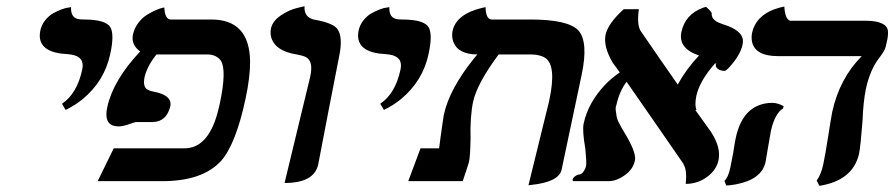

<svg xmlns="http://www.w3.org/2000/svg" viewBox="-20 -585 2888 620"><path d="M191.9 -230 180.2 -250Q229 -282.7 245.6 -360.8Q254.4 -401.4 210.4 -408.7Q204.1 -409.7 198.2 -410.2Q110.8 -414.1 108.4 -467.8Q108.4 -476.6 109.9 -484.9Q113.8 -504.4 125.7 -519.3Q137.7 -534.2 151.6 -542Q165.5 -549.8 178.7 -554.7Q191.9 -559.6 200.7 -560.5L209.5 -562Q207.5 -524.9 238.8 -522.5Q244.1 -522 251 -522Q322.3 -522 336.9 -496.1Q349.6 -472.2 335.9 -410.2Q317.4 -323.2 246.6 -264.6Q221.2 -244.1 191.9 -230Z M689.5 -249Q712.9 -358.9 692.9 -389.6Q678.7 -408.7 649.4 -409.2H485.4L484.4 -408.2V-409.2V-408.2Q454.6 -370.1 446.8 -335.9Q439.9 -303.2 458.5 -294.4Q465.8 -291 476.1 -289.1Q532.2 -278.3 530.8 -247.6Q530.3 -243.7 529.8 -241.2Q517.6 -192.4 474.1 -190.9H451.2H418.9Q415.5 -190.4 399.9 -185.1Q379.4 -177.2 363.3 -176.8Q318.4 -176.8 324.2 -226.6Q325.2 -233.4 326.7 -240.2Q345.7 -326.2 432.6 -418.9Q402.8 -440.4 409.2 -473.1Q413.6 -493.2 425.5 -509.5Q437.5 -525.9 451.7 -535.2Q465.8 -544.4 479.2 -550.5Q492.7 -556.6 502 -559.1L510.7 -561Q512.2 -522.9 531.2 -522H662.6Q785.2 -522 787.6 -387.7Q788.1 -336.9 772.9 -266.1Q741.7 -120.1 694.3 -65.9Q635.3 -0.5 505.4 0H295.4L347.2 -106H575.2Q650.9 -106 682.1 -219.2Q686 -233.9 689.5 -249Z M898.9 5.9 981.4 -335.9Q993.2 -387.7 967.3 -400.9Q957 -405.8 938 -409.2Q869.6 -419.9 856 -463.4Q852.1 -478 855 -493.2Q860.4 -517.6 887.2 -535.4Q914.1 -553.2 939 -559.1L963.4 -564.9Q960.9 -529.3 994.6 -521.5Q996.6 -521 998 -521Q1054.7 -510.7 1069.3 -491.7Q1087.9 -465.8 1075.7 -405.8Q1064 -346.7 1041 -228Q1018.6 -111.8 1007.8 -55.2Q995.6 5.9 898.9 5.9Z M1219.7 -230 1208 -250Q1256.8 -282.7 1273.4 -360.8Q1282.2 -401.4 1238.3 -408.7Q1231.9 -409.7 1226.1 -410.2Q1138.7 -414.1 1136.2 -467.8Q1136.2 -476.6 1137.7 -484.9Q1141.6 -504.4 1153.6 -519.3Q1165.5 -534.2 1179.4 -542Q1193.4 -549.8 1206.5 -554.7Q1219.7 -559.6 1228.5 -560.5L1237.3 -562Q1235.4 -524.9 1266.6 -522.5Q1272 -522 1278.8 -522Q1350.1 -522 1364.7 -496.1Q1377.4 -472.2 1363.8 -410.2Q1345.2 -323.2 1274.4 -264.6Q1249 -244.1 1219.7 -230Z M1686.5 13.2 1747.6 -235.8Q1750.5 -245.6 1753.9 -262.2Q1777.8 -374 1740.2 -398.4Q1723.6 -408.7 1695.3 -409.2H1590.3Q1521 -316.4 1507.8 -256.8Q1497.6 -208.5 1499.5 -137.2Q1498.5 -77.6 1494.1 -61Q1491.2 -51.8 1484.4 -30.3Q1477.5 -9.3 1474.1 0H1298.3L1337.9 -106H1397.9Q1398.9 -113.8 1402.8 -143.1Q1404.8 -155.8 1408.2 -181.2Q1412.1 -209.5 1413.1 -213.9Q1431.2 -297.9 1511.2 -397Q1516.1 -402.8 1521.5 -409.2Q1458.5 -409.2 1443.4 -451.2Q1438 -467.3 1441.4 -484.9Q1452.6 -538.6 1534.7 -559.1Q1534.7 -559.1 1547.9 -562Q1548.8 -522.9 1567.4 -522H1692.4Q1815.4 -522 1848.1 -486.3Q1880.4 -449.2 1858.4 -344.2L1793.5 -37.1Q1784.7 2.9 1694.8 12.2Q1694.8 12.2 1686.5 13.2Z M2377.9 -440.9Q2370.6 -407.2 2335.9 -368.7Q2324.2 -356 2319.8 -356Q2296.9 -356.9 2291 -372.1H2292Q2289.6 -377.9 2294.4 -379.4Q2291.5 -379.4 2288.6 -379.9Q2238.8 -323.2 2228.5 -274.9Q2222.7 -245.6 2229 -230H2225.1Q2242.2 -207 2275.9 -159.2Q2308.6 -108.9 2300.3 -67.9Q2292.5 -30.8 2252.9 -6.8Q2225.6 8.8 2194.3 8.8Q2199.2 -37.6 2186.5 -55.2H2187.5Q2154.8 -102.1 2095.7 -188Q2035.6 -274.4 2003.4 -320.8Q1980.5 -291.5 1970.2 -245.1Q1966.8 -237.8 1968.8 -225.8Q1970.7 -213.9 1971.4 -207.8Q1972.2 -201.7 1977.5 -190.7Q1982.9 -179.7 1986.1 -174.3Q1989.3 -168.9 1995.6 -158.2Q2033.2 -96.7 2030.8 -70.3Q2030.3 -66.9 2029.8 -64.9Q2022.9 -32.2 1983.9 -10.7Q1963.9 0 1945.8 0H1830.1Q1825.7 -8.8 1840.3 -18.1Q1846.7 -21.5 1852.5 -22Q1862.3 -23.4 1870.6 -42.5Q1872.1 -46.9 1872.6 -49.8Q1874.5 -59.6 1870.1 -105Q1859.9 -163.6 1864.7 -186Q1879.4 -254.4 1936 -313.5Q1958 -335.4 1981.4 -351.1Q1978 -356 1970.2 -366.7Q1962.4 -377.4 1959 -381.8Q1927.7 -434.6 1935.5 -473.1Q1944.3 -510.3 1994.1 -555.2H2043Q2036.1 -506.3 2048.3 -485.8Q2068.4 -456.1 2110.4 -395.5Q2149.4 -339.4 2168.5 -312Q2195.8 -361.8 2237.3 -405.8Q2169.9 -428.2 2180.2 -481Q2192.4 -539.1 2250.5 -560.1Q2259.3 -563 2259.8 -563Q2277.3 -547.9 2278.3 -542Q2276.4 -523.4 2300.3 -512.2Q2307.1 -509.3 2314 -506.8Q2375 -488.3 2378.9 -456.5Q2379.4 -448.7 2377.9 -440.9Z M2469.2 -161.1Q2466.8 -149.9 2460.4 -110.8Q2454.1 -71.3 2452.1 -62Q2439.9 -5.4 2356.4 10.3Q2340.8 13.2 2325.2 14.2L2319.3 -1Q2331.5 -11.7 2338.4 -43.9Q2339.4 -47.4 2341.3 -59.1Q2345.2 -80.6 2347.7 -91.8Q2353 -127.4 2356 -140.1Q2376.5 -235.8 2449.2 -250.5Q2461.4 -252.9 2473.6 -252.9Q2492.7 -252.4 2510.3 -242.2L2508.8 -234.9Q2481.9 -218.8 2469.2 -161.1ZM2775.9 -296.9Q2767.6 -256.3 2765.1 -192.9Q2758.8 -111.3 2753.9 -87.9Q2733.9 -2 2626 15.1L2617.2 -2Q2631.3 -21.5 2638.2 -53.2Q2646 -90.8 2653.3 -138.2Q2663.1 -202.1 2667.5 -224.1Q2690.9 -331.1 2762.7 -403.8H2491.7Q2419.9 -403.8 2408.7 -448.7Q2405.8 -462.4 2408.2 -477.1Q2421.4 -540 2498 -560.5Q2513.2 -564 2512.7 -564Q2515.1 -523.4 2531.2 -518.1H2773.9Q2841.8 -518.1 2847.2 -486.3Q2848.6 -474.6 2845.2 -457L2839.8 -433.1Q2836.4 -419.9 2816.9 -395Q2789.1 -357.9 2775.9 -296.9Z"/></svg>

Font: Linux Libertine Slanted O
Style: Bold Slanted
Weight: 700
Designer: Philipp H. Poll
Foundry: Philipp H. Poll
Version: Version 5.0.0